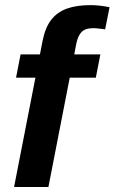

<svg xmlns="http://www.w3.org/2000/svg" viewBox="-20 -745 457 765"><path d="M257.8 -435.5 172.9 0H36.1L121.1 -435.5H43.9L62 -528.3H139.2L149.9 -583.5Q160.6 -636.2 184.1 -666Q208 -696.8 246.6 -710.7Q285.2 -724.6 340.8 -724.6Q375 -724.6 416.5 -716.3L398.9 -627.9Q396 -628.4 389.6 -629.4Q383.3 -630.4 376 -630.9Q369.6 -631.8 363.3 -632.3Q356.9 -632.8 352.1 -632.8Q319.3 -632.8 304.7 -617.2Q290 -601.6 283.7 -569.8L275.9 -528.3H379.9L361.8 -435.5Z"/></svg>

Font: Arimo
Style: Italic
Weight: 400
Italic angle: -12°
Designer: Steve Matteson
Foundry: Monotype Imaging Inc.
Version: Version 1.33